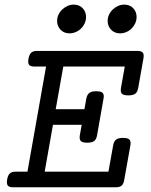

<svg xmlns="http://www.w3.org/2000/svg" viewBox="-20 -796 640 816"><path d="M175.8 -513.2H126Q109.4 -513.2 103.5 -520.5Q97.7 -527.8 101.1 -546.4Q104.5 -564.9 112.8 -572.3Q121.1 -579.6 137.7 -579.6H564.5Q581.1 -579.6 586.9 -572.3Q592.8 -564.9 589.4 -546.4L567.4 -422.4Q564.5 -405.3 555.2 -397.9Q545.9 -390.6 525.4 -390.6Q504.9 -390.6 498 -397.9Q491.2 -405.3 494.1 -422.4L510.3 -513.2H249L216.8 -332H338.9L346.7 -376.5Q350.1 -393.6 359.4 -400.9Q368.7 -408.2 389.2 -408.2Q409.7 -408.2 416.5 -400.9Q423.3 -393.6 419.9 -376.5L392.6 -221.2Q389.6 -204.1 380.4 -196.8Q371.1 -189.5 350.6 -189.5Q330.1 -189.5 323.2 -196.8Q316.4 -204.1 319.3 -221.2L327.1 -265.6H205.1L169.9 -66.4H440.9L460.9 -178.2Q463.9 -195.3 473.1 -202.6Q482.4 -210 502.9 -210Q523.4 -210 530.3 -202.6Q537.1 -195.3 534.2 -178.2L508.3 -33.2Q505.4 -14.6 497.1 -7.3Q488.8 0 472.2 0H35.6Q19 0 13.2 -7.3Q7.3 -14.6 10.3 -33.2Q13.7 -51.8 22 -59.1Q30.3 -66.4 46.9 -66.4H96.7ZM275.4 -654.3Q252 -654.3 237.3 -669.7Q222.7 -685.1 222.7 -707Q222.7 -721.2 228.5 -733.6Q234.4 -746.1 244.4 -755.6Q254.4 -765.1 267.1 -770.8Q279.8 -776.4 293.5 -776.4Q316.9 -776.4 331.3 -761.2Q345.7 -746.1 345.7 -724.1Q345.7 -709.5 339.8 -696.8Q334 -684.1 324.2 -674.6Q314.5 -665 301.8 -659.7Q289.1 -654.3 275.4 -654.3ZM490.2 -654.3Q466.8 -654.3 452.1 -669.7Q437.5 -685.1 437.5 -707Q437.5 -721.2 443.4 -733.6Q449.2 -746.1 459.2 -755.6Q469.2 -765.1 481.9 -770.8Q494.6 -776.4 508.3 -776.4Q531.7 -776.4 546.1 -761.2Q560.5 -746.1 560.5 -724.1Q560.5 -709.5 554.7 -696.8Q548.8 -684.1 539.1 -674.6Q529.3 -665 516.6 -659.7Q503.9 -654.3 490.2 -654.3Z"/></svg>

Font: Courier Prime
Style: Italic
Weight: 400
Monospace: yes
Designer: Alan Dague-Greene
Foundry: Quote-Unquote Apps
Version: Version 1.202